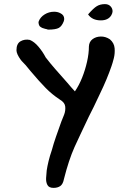

<svg xmlns="http://www.w3.org/2000/svg" viewBox="-20 -843 597 933"><path d="M470 -744Q428 -744 408 -773Q434 -803 450.5 -813Q467 -823 490 -823Q507 -823 517 -812.5Q527 -802 527 -788Q527 -780 521 -769Q506 -744 470 -744ZM213 -699Q212 -700 208 -701Q204 -702 199 -703Q185 -706 176 -713Q171 -716 168.5 -725Q166 -734 168 -739Q176 -760 197 -773Q218 -786 243 -786Q260 -786 273 -779Q292 -770 292 -751Q292 -749 291.5 -746.5Q291 -744 290 -740Q281 -716 266 -707.5Q251 -699 213 -699ZM240 70Q218 70 210.5 56Q203 42 204 22.5Q205 3 207 -15Q210 -35 216 -60Q222 -85 232 -114Q240 -144 252 -178.5Q264 -213 278 -252Q284 -266 291.5 -285.5Q299 -305 297 -325Q295 -345 271 -359Q233 -384 202 -415.5Q171 -447 128 -498Q103 -530 86 -546L81 -552Q60 -581 60 -599Q60 -631 80 -642.5Q100 -654 125 -649Q147 -640 167.5 -615.5Q188 -591 202 -564Q207 -557 225.5 -534.5Q244 -512 278 -474L308 -440L325 -420Q330 -414 335 -409Q340 -404 344 -399Q364 -428 379 -465.5Q394 -503 403 -543Q412 -583 412 -617Q413 -640 429.5 -652.5Q446 -665 469.5 -665.5Q493 -666 514 -652Q535 -634 537 -608.5Q539 -583 533 -559.5Q527 -536 522 -522Q511 -490 497 -456.5Q483 -423 466 -388Q432 -315 412 -277Q389 -228 371 -190.5Q353 -153 342 -128Q314 -65 291 26Q286 52 273 61Q260 70 240 70Z"/></svg>

Font: Mansalva
Style: Regular
Weight: 400
Designer: Carolina Short
Foundry: Carolina Short
Version: Version 2.112; ttfautohint (v1.8.4.7-5d5b)